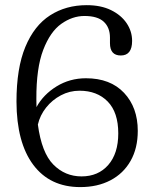

<svg xmlns="http://www.w3.org/2000/svg" viewBox="-20 -732 606 763"><path d="M324.5 -711.5Q381 -711.5 421.2 -691.8Q461.5 -672 483.2 -639.8Q505 -607.5 505 -569.5Q505 -511.5 460 -511.5Q417 -511.5 417 -560.5V-582.5Q417 -622.5 392.5 -645.5Q368 -668.5 315.5 -668.5Q267.5 -668.5 223.5 -637.2Q179.5 -606 151.8 -533.8Q124 -461.5 124.5 -338.5Q124.5 -322 125 -306.5Q152.5 -356.5 205 -388.8Q257.5 -421 321.5 -421Q418.5 -421 473 -363Q527.5 -305 527.5 -212Q527.5 -143 499 -92.8Q470.5 -42.5 419 -15.5Q367.5 11.5 299 11.5Q178.5 11.5 112.2 -77Q46 -165.5 45.5 -328Q45.5 -461 80.8 -545.8Q116 -630.5 179 -671Q242 -711.5 324.5 -711.5ZM296 -371.5Q256.5 -371.5 222 -353.2Q187.5 -335 163.2 -304.5Q139 -274 130.5 -237Q145.5 -125 192 -78Q238.5 -31 304 -31Q370.5 -31 410.2 -76.5Q450 -122 450 -202Q450 -285.5 408 -328.5Q366 -371.5 296 -371.5Z"/></svg>

Font: Fraunces 9pt SuperSoft Light
Style: Regular
Weight: 300
Version: Version 1.000;[b76b70a41]